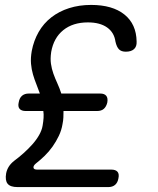

<svg xmlns="http://www.w3.org/2000/svg" viewBox="-20 -760 640 780"><path d="M420 0H51Q22 0 11 -13.5Q0 -27 5 -56Q8 -71 16 -83.5Q24 -96 38 -107Q57 -121 76 -138Q95 -155 111.5 -173.5Q128 -192 139 -211.5Q150 -231 153 -249Q156 -266 157 -281Q158 -296 156 -309H85Q67 -309 59.5 -318Q52 -327 56 -344Q59 -362 69.5 -371Q80 -380 97 -380H142Q135 -400 127.5 -418.5Q120 -437 114 -457.5Q108 -478 106 -501Q104 -524 109 -553Q117 -595 137 -630Q157 -665 188.5 -689.5Q220 -714 261 -727Q302 -740 350 -740Q437 -740 485.5 -701Q534 -662 535 -591Q536 -571 524.5 -560.5Q513 -550 491 -550Q473 -550 463.5 -559.5Q454 -569 449 -591Q444 -628 415 -648.5Q386 -669 337 -669Q276 -669 237 -637.5Q198 -606 188 -549Q184 -522 187 -501Q190 -480 197 -460.5Q204 -441 213 -421.5Q222 -402 229 -380H387Q404 -380 411.5 -371Q419 -362 416 -344Q412 -327 402 -318Q392 -309 374 -309H238Q238 -297 237.5 -283.5Q237 -270 234 -256Q230 -231 219 -208Q208 -185 193.5 -164.5Q179 -144 161.5 -127Q144 -110 126 -96Q115 -87 116 -79Q117 -71 131 -71H432Q450 -71 457.5 -62Q465 -53 461 -35Q458 -18 447.5 -9Q437 0 420 0Z"/></svg>

Font: Maple Mono Light
Style: Italic
Weight: 300
Italic angle: -10°
Monospace: yes
Designer: subframe7536
Version: Version 7.000